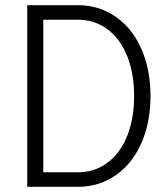

<svg xmlns="http://www.w3.org/2000/svg" viewBox="-20 -720 640 740"><path d="M85 0H280Q342 0 393.5 -25.5Q445 -51 482 -97Q519 -143 539.5 -207.5Q560 -272 560 -350Q560 -428 539.5 -492.5Q519 -557 482 -603Q445 -649 393.5 -674.5Q342 -700 280 -700H85ZM147 -56V-644H280Q329 -644 369 -623Q409 -602 437.5 -563.5Q466 -525 481.5 -471Q497 -417 497 -350Q497 -283 481.5 -229Q466 -175 437.5 -136.5Q409 -98 369 -77Q329 -56 280 -56Z"/></svg>

Font: CommitMonoV143 ExtLt
Style: Regular
Weight: 200
Monospace: yes
Designer: Eigil Nikolajsen
Foundry: Eigil Nikolajsen
Version: Version 1.143